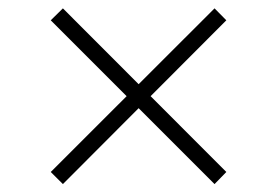

<svg xmlns="http://www.w3.org/2000/svg" viewBox="-20 -520 679 471"><path d="M506.3 -68.4 104.5 -470.2 134.3 -499.5 535.2 -98.1ZM134.3 -68.4 104.5 -98.1 506.3 -499.5 535.2 -470.2Z"/></svg>

Font: Inter 16pt ExtraLight
Style: Regular
Weight: 250
Version: Version 4.001;git-66647c0bb